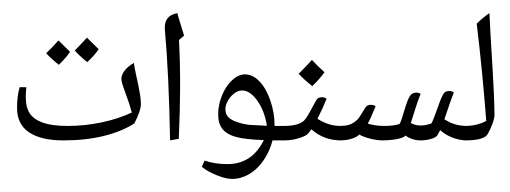

<svg xmlns="http://www.w3.org/2000/svg" viewBox="-20 -740 2686 1012"><path d="M314 0Q196.3 0 133.1 -42.5Q69.8 -85 69.8 -170.4Q69.8 -232.4 83.5 -280.3H119.1Q118.2 -276.4 116.9 -259.8Q115.7 -243.2 115.7 -231Q115.7 -172.9 137.7 -141.1Q159.7 -109.4 207.8 -92.8Q255.9 -76.2 335 -76.2Q428.2 -76.2 517.1 -95.2Q606 -114.3 674.8 -147Q664.1 -188.5 638.7 -256.8Q619.6 -307.6 619.6 -323.7Q619.6 -345.2 636.7 -367.7Q653.8 -390.1 685.5 -408.2Q689.9 -378.9 696.3 -350.1Q702.6 -321.3 708.5 -293.5Q714.4 -265.6 718.5 -239.7Q722.7 -213.9 722.7 -190.9Q722.7 -156.2 688 -89.4Q622.1 -46.9 527.1 -23.4Q432.1 0 314 0ZM365.2 -398.4ZM377.9 29.3ZM377.9 51.8ZM349.1 -466.8Q331.1 -438 290 -398.4Q245.1 -434.6 223.6 -459.5Q250 -483.9 288.1 -526.9Q299.8 -514.6 349.1 -466.8ZM500 -481Q481.4 -451.2 439.9 -412.6Q397.5 -446.3 374 -474.1Q384.8 -483.9 438.5 -541.5Q450.2 -528.8 500 -481ZM365.2 -388.7ZM360.4 -565.9ZM365.2 -398.4Z M929.2 -333V-270.5Q929.2 -173.8 922.4 -8.3L876.5 0Q870.1 -350.6 849.1 -582L848.6 -594.7Q848.6 -626.5 864.5 -645.3Q880.4 -664.1 914.6 -670.9Q916 -664.6 917.5 -659.2Q918.9 -653.8 950.2 -552.2L923.3 -529.3L923.8 -524.4Q929.2 -417 929.2 -333ZM894 -719.7ZM903.3 51.8Z M1202.6 203.1Q1170.4 203.1 1120.6 182.9Q1070.8 162.6 1043.9 139.2L1058.1 106.4Q1111.8 125 1179.7 125Q1241.7 125 1289.8 94.5Q1337.9 64 1370.6 -1.5Q1272.9 -4.9 1224.4 -18.1Q1175.8 -31.2 1152.8 -59.8Q1129.9 -88.4 1129.9 -137.2Q1129.9 -188 1150.4 -237.8Q1170.9 -287.6 1204.1 -317.9Q1237.3 -348.1 1271 -348.1Q1312 -348.1 1347.7 -311Q1383.3 -273.9 1405.3 -209.2Q1427.2 -144.5 1427.2 -80.6V-76.2H1486.8Q1495.1 -76.2 1495.1 -67.9V-8.3Q1495.1 0 1486.8 0H1416.5Q1401.9 57.1 1369.4 104.7Q1336.9 152.3 1293.5 177.7Q1250 203.1 1202.6 203.1ZM1255.4 -263.2Q1234.9 -263.2 1214.1 -247.3Q1193.4 -231.4 1180.7 -208Q1168 -184.6 1168 -165.5Q1168 -130.4 1195.8 -112.3Q1223.6 -94.2 1276.9 -84.5Q1283.7 -83 1292.2 -82Q1300.8 -81.1 1386.7 -77.1Q1374.5 -155.3 1336.4 -209.2Q1298.3 -263.2 1255.4 -263.2ZM1251.5 -397ZM1227.1 252ZM1261.2 -532.2Z M1478 0Q1469.7 0 1469.7 -8.3V-67.9Q1469.7 -76.2 1478 -76.2Q1514.6 -76.2 1541 -83.3Q1567.4 -90.3 1582 -103.8Q1596.7 -117.2 1628.9 -179.2L1646.5 -211.4Q1655.3 -227.5 1677.2 -227.5Q1690.9 -227.5 1701.7 -219.7Q1680.2 -167 1653.3 -113.8Q1688 -92.8 1716.1 -84.5Q1744.1 -76.2 1778.8 -76.2Q1787.1 -76.2 1787.1 -67.9V-8.3Q1787.1 0 1778.8 0Q1686 0 1621.1 -58.6L1604.5 -36.6Q1594.2 -23.9 1556.6 -12Q1519 0 1478 0ZM1626 -276.4ZM1647.5 29.3ZM1647.5 51.8ZM1690.4 -359.4Q1667 -325.7 1626 -286.1Q1581.5 -321.3 1554.2 -351.1Q1605.5 -402.3 1624 -424.3Q1655.8 -389.6 1690.4 -359.4ZM1626 -276.4ZM1624 -448.7Z M2441.9 0Q2402.8 0 2364.5 -14.9Q2326.2 -29.8 2299.8 -54.2L2285.6 -26.9Q2277.8 -15.1 2251.2 -7.6Q2224.6 0 2197.3 0Q2152.8 0 2117.2 -25.4Q2108.9 -15.1 2077.6 -8.1Q2046.4 -1 1996.6 0Q1967.8 0 1930.9 -9.3Q1894 -18.6 1874 -30.8Q1859.9 -16.6 1832 -8.3Q1804.2 0 1770.5 0Q1762.2 0 1762.2 -8.3V-67.9Q1762.2 -76.2 1770.5 -76.2Q1798.3 -76.2 1816.7 -81.3Q1835 -86.4 1851.6 -99.1Q1864.3 -109.4 1870.4 -116.9Q1876.5 -124.5 1904.8 -171.4Q1913.6 -187.5 1935.5 -187.5Q1948.7 -187.5 1960 -180.2Q1928.7 -104 1918.5 -88.9Q1925.8 -85.4 1950.7 -80.8Q1975.6 -76.2 2007.3 -76.2Q2054.2 -76.2 2085.9 -86.4Q2091.8 -95.7 2097.7 -114.7Q2123 -199.7 2133.1 -220.2Q2143.1 -240.7 2152.6 -246.3Q2162.1 -252 2173.8 -252Q2187 -252 2197.3 -244.6Q2183.6 -215.8 2156.7 -127.9L2145.5 -91.3Q2160.6 -84 2171.9 -81.3Q2183.1 -78.6 2198.7 -78.6Q2223.1 -78.6 2253.9 -89.4Q2261.7 -101.6 2282.7 -161.1Q2291 -186 2299.8 -208Q2308.6 -230 2317.1 -245.1Q2325.7 -260.3 2348.1 -260.3Q2362.3 -260.3 2372.1 -252.9Q2358.4 -219.7 2322.3 -111.3L2337.9 -102.1Q2383.3 -76.2 2441.9 -76.2Q2450.2 -76.2 2450.2 -67.9V-8.3Q2450.2 0 2441.9 0ZM2120.6 -330.1ZM2103 29.3ZM2103 51.8Z M2432.1 0Q2423.3 0 2423.3 -8.3V-67.9Q2423.3 -76.2 2432.1 -76.2Q2492.7 -76.2 2543 -102.5Q2522.5 -368.2 2492.7 -615.2Q2521.5 -644.5 2559.6 -670.9Q2564.5 -563.5 2575.7 -388.2Q2585 -241.7 2586.4 -134.8Q2586.4 -117.7 2576.4 -89.6Q2566.4 -61.5 2551.3 -34.7Q2533.2 0 2432.1 0ZM2512.2 -719.7ZM2553.2 29.3ZM2553.2 51.8Z"/></svg>

Font: Noto Naskh Arabic
Style: Regular
Weight: 400
Designer: Monotype Design team
Foundry: Monotype Imaging Inc.
Version: Version 1.01